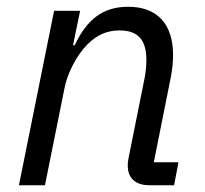

<svg xmlns="http://www.w3.org/2000/svg" viewBox="-20 -548 605 568"><path d="M113 0 171 -288C179 -329 205 -383 239 -417C267 -445 297 -458 334 -458C389 -458 413 -429 413 -371C413 -359 412 -338 408 -318L360 -79C358 -69 358 -64 358 -58C358 -18 384 0 422 0H495L508 -68H435L485 -318C490 -343 492 -366 492 -385C492 -474 448 -528 359 -528C285 -528 237 -491 201 -414H196L217 -516H140L36 0Z"/></svg>

Font: LVC Sans
Style: Italic
Weight: 400
Italic angle: -11.31°
Designer: Mike Abbink, Paul van der Laan, Pieter van Rosmalen
Foundry: Bold Monday
Version: Version 3.0